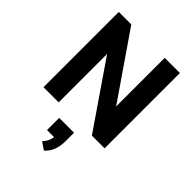

<svg xmlns="http://www.w3.org/2000/svg" viewBox="-277 -840 1271 1271"><g transform="rotate(45 358.5 -205.0)"><path d="M72 0V-705H189L526 -215H502V-705H644V0H525L191 -487H214V0ZM371 295 318 259Q338 238 347 215Q356 192 356 168L384 184H289V70H428V148Q428 192 415.5 228.5Q403 265 371 295Z"/></g></svg>

Font: Nunito Sans 10pt SemiCondensed ExtraBold
Style: Regular
Weight: 800
Width: 4
Designer: Vernon Adams
Foundry: Vernon Adams
Version: Version 3.101;gftools[0.9.27]